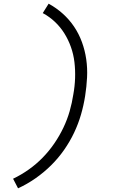

<svg xmlns="http://www.w3.org/2000/svg" viewBox="-20 -861 640 1042"><path d="M78 161 51 109Q95 88 136 59Q177 30 212 -6Q247 -42 275 -83Q303 -124 324 -168Q345 -212 358 -257.5Q371 -303 378 -349Q386 -393 387.5 -437Q389 -481 384 -523.5Q379 -566 365 -605.5Q351 -645 329.5 -679.5Q308 -714 278.5 -742Q249 -770 212 -790L244 -841Q286 -818 321 -786.5Q356 -755 382 -716.5Q408 -678 424.5 -633Q441 -588 448 -539.5Q455 -491 452.5 -441Q450 -391 442 -340Q434 -289 419.5 -239Q405 -189 382 -140.5Q359 -92 327.5 -47Q296 -2 257 36.5Q218 75 173 106.5Q128 138 78 161Z"/></svg>

Font: Iosevka Etoile Light
Style: Italic
Weight: 300
Italic angle: -9°
Designer: Belleve Invis
Foundry: Belleve Invis
Version: Version 22.1.2; ttfautohint (v1.8.4)